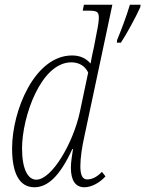

<svg xmlns="http://www.w3.org/2000/svg" viewBox="-20 -780 613 810"><path d="M474 -611 473 -600H490C513 -634 554 -710 572 -750L573 -760H528C514 -712 490 -650 474 -611ZM125 10C179 10 231 -33 285 -151H288C284 -124 279 -96 279 -73C279 -19 298 10 336 10C365 10 400 -8 425 -36L410 -55C387 -31 366 -23 348 -23C327 -23 319 -43 319 -79C319 -113 326 -161 336 -205L454 -760H334L329 -735H352C388 -735 397 -731 397 -706C397 -694 394 -670 389 -648L376 -580C371 -559 366 -534 362 -512C343 -534 318 -546 284 -546C126 -546 31 -313 31 -154C31 -54 59 10 125 10ZM133 -22C98 -22 73 -66 73 -154C73 -286 152 -517 281 -517C312 -517 338 -503 352 -474L317 -308C289 -177 199 -22 133 -22Z"/></svg>

Font: Noto Serif Condensed ExtraLight
Style: Italic
Weight: 200
Width: 3
Italic angle: -12°
Designer: Monotype Design Team
Foundry: Monotype Imaging Inc.
Version: Version 2.013